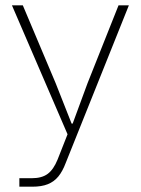

<svg xmlns="http://www.w3.org/2000/svg" viewBox="-20 -537 532 724"><path d="M53 135H100Q138 135 160 118.5Q182 102 197 65L238 -39V-23L25 -517H66L190 -223L250 -71H254L310 -223L427 -517H466L228 77Q216 109 200 128.5Q184 148 160.5 157.5Q137 167 102 167H53Z"/></svg>

Font: Mona Sans VF XLt
Style: Regular
Weight: 200
Designer: Deni Anggara
Foundry: GitHub
Version: Version 2.000;Glyphs 3.2.3 (3260)